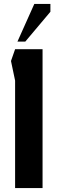

<svg xmlns="http://www.w3.org/2000/svg" viewBox="-20 -959 294 979"><path d="M57 0V-548L36 -648L57 -708H197V0ZM69 -747 155 -939H237V-899L109 -747Z"/></svg>

Font: Rowdies Light
Style: Regular
Weight: 300
Designer: Jaikishan Patel
Version: Version 1.000; ttfautohint (v1.8.3)